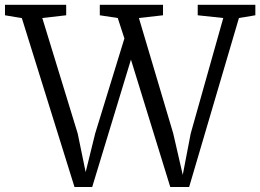

<svg xmlns="http://www.w3.org/2000/svg" viewBox="-41 -763 1069 789"><path d="M48.8 -688.5 -20.5 -700.2V-743.2H231V-700.2L132.8 -689L278.3 -214.4L311 -55.7L350.1 -214.4L470.2 -605L442.9 -689L369.1 -700.2V-743.2H628.9V-700.2L529.8 -689L670.9 -214.4L710 -44.4L742.7 -214.4L876.5 -689L771.5 -700.2V-743.2H1008.3V-700.2L940.9 -689L736.3 5.4H658.7L497.1 -518.1L337.9 5.4H265.1Z"/></svg>

Font: MerriweatherLight
Style: Regular
Weight: 300
Designer: Eben Sorkin ( sorkintype@gmail.com )
Foundry: Eben Sorkin
Version: Version 1.055; ttfautohint (v1.4.1)